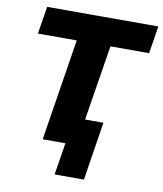

<svg xmlns="http://www.w3.org/2000/svg" viewBox="-94 -781 875 1032"><g transform="rotate(10 343.0 -265.0)"><path d="M275 175 303 0H179L267 -555H55L79 -705H686L662 -555H451L385 -144H485L435 175Z"/></g></svg>

Font: Nunito Sans Black
Style: Italic
Weight: 900
Italic angle: -9°
Designer: Vernon Adams
Foundry: Vernon Adams
Version: Version 3.006; ttfautohint (v1.8.3)